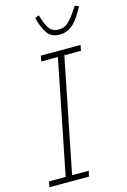

<svg xmlns="http://www.w3.org/2000/svg" viewBox="-135 -974 685 1036"><g transform="rotate(-15 207.0 -455.5)"><path d="M7 0 13 -31H106L233 -667H140L146 -698H368L362 -667H269L142 -31H235L228 0ZM274 -781Q228 -781 205.5 -814Q183 -847 169 -902L191 -911L202 -878Q215 -841 231.5 -825Q248 -809 276 -809Q305 -809 324.5 -824.5Q344 -840 371 -879L393 -911L414 -902Q400 -876 386 -854Q372 -832 356 -816Q340 -800 320 -790.5Q300 -781 274 -781Z"/></g></svg>

Font: IBM Plex Sans Cond ExtLt
Style: Italic
Weight: 200
Width: 3
Italic angle: -11°
Designer: Mike Abbink, Paul van der Laan, Pieter van Rosmalen
Foundry: Bold Monday
Version: Version 1.3